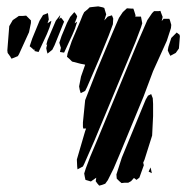

<svg xmlns="http://www.w3.org/2000/svg" viewBox="-20 -592 599 602"><path d="M321 -481 290 -405 269 -356 253 -319 247 -307 233 -300 230 -310 228 -321 234 -352 247 -389 244 -390 233 -392 206 -399 198 -407 190 -414 192 -425 205 -463 231 -524 239 -544 244 -554 255 -563 261 -569 269 -570 288 -572 302 -569 307 -567 309 -560 313 -547 308 -531 307 -528 318 -540 331 -544 335 -534 334 -516ZM405 -461 276 -151 244 -78 240 -70 223 -61 222 -70 221 -92 247 -181 250 -189H246H241L240 -195V-208L247 -278L283 -370L334 -492L353 -536L365 -554L378 -566L392 -565H398L400 -560L405 -544L404 -540H416H422L423 -535L426 -519L422 -506ZM503 -464 460 -369 430 -289 356 -110 336 -63 318 -27 310 -16 299 -12 291 -10 285 -17 280 -24 281 -29 282 -37V-35L265 -23L255 -26L248 -28L246 -37L244 -48L249 -64L263 -101L287 -158L409 -453L442 -529L457 -551L463 -557H477L483 -558L485 -552L490 -539L487 -526L486 -525L488 -527L493 -533H511L513 -528L517 -514L516 -504ZM207 -483 181 -427 168 -429 169 -434 171 -442 169 -448 166 -458 173 -479 190 -520 200 -539 213 -554 218 -548 222 -541 220 -534 214 -519 222 -524 220 -518 215 -502ZM127 -485 101 -429 88 -432 89 -437V-438L87 -435L79 -442L73 -447L75 -453L81 -471L104 -527L115 -545L123 -548L130 -551L131 -546L133 -531L129 -519L141 -527L140 -521L135 -505ZM168 -492 151 -450 144 -436 129 -424 127 -431 125 -441 128 -453 125 -451 129 -466 155 -527 169 -545 166 -532 171 -537 176 -531 181 -524 178 -517ZM71 -491 40 -423 36 -416 24 -411 16 -408 12 -415 4 -426 3 -434 9 -510 20 -529 32 -537 39 -542H51L62 -543L70 -535L77 -528V-520ZM531 -426 514 -417 509 -427 506 -434 508 -445 517 -473 534 -490 543 -483 544 -478 541 -440ZM408 -28 400 -34 391 -24 382 -19H370L361 -18L354 -24L346 -32L345 -45L362 -98L427 -256L437 -280L444 -292L454 -297L459 -284L460 -266V-228L457 -167L433 -91L429 -82L431 -74L417 -35ZM446 -54 452 -67 454 -59 456 -49Z"/></svg>

Font: Rubik Marker Hatch
Style: Regular
Weight: 400
Designer: Hubert and Fischer, NaN
Foundry: Hubert & Fischer, NaN
Version: Version 2.200